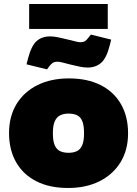

<svg xmlns="http://www.w3.org/2000/svg" viewBox="-20 -925 682 955"><path d="M319 10Q226 10 160.5 -23.5Q95 -57 60 -118.5Q25 -180 25 -263Q25 -346 62 -407Q99 -468 166 -501.5Q233 -535 323 -535Q415 -535 481 -501.5Q547 -468 582 -406.5Q617 -345 617 -262Q617 -179 579.5 -118Q542 -57 475 -23.5Q408 10 319 10ZM321 -165Q346 -165 363 -173.5Q380 -182 389 -203Q398 -224 398 -262Q398 -301 389.5 -322Q381 -343 364 -351.5Q347 -360 321 -360Q297 -360 279.5 -351.5Q262 -343 252.5 -322Q243 -301 243 -262Q243 -224 252 -203Q261 -182 278.5 -173.5Q296 -165 321 -165ZM125 -781V-905H516V-781ZM214 -580 112 -605 119 -633Q136 -698 162.5 -721Q189 -744 229 -744Q250 -744 273.5 -738.5Q297 -733 319 -728Q338 -724 353.5 -719.5Q369 -715 378 -715Q395 -715 403 -720.5Q411 -726 420 -738L432 -753L533 -728L526 -700Q510 -636 483 -612.5Q456 -589 416 -589Q395 -589 371.5 -594.5Q348 -600 326 -605Q307 -610 291.5 -614Q276 -618 267 -618Q251 -618 242.5 -612.5Q234 -607 225 -595Z"/></svg>

Font: REM Black
Style: Regular
Weight: 900
Designer: Octavio Pardo
Foundry: Ashler Design
Version: Version 1.005;gftools[0.9.28]